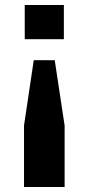

<svg xmlns="http://www.w3.org/2000/svg" viewBox="-20 -556 355 769"><path d="M235.8 -536.1V-398.9H79.1V-536.1ZM199.2 -314.9 238.8 -53.2V192.9H76.2V-53.2L115.2 -314.9Z"/></svg>

Font: Hubot Sans Expanded
Style: Bold
Weight: 700
Width: 7
Designer: Deni Anggara
Foundry: GitHub
Version: Version 1.001;gftools[0.9.31]